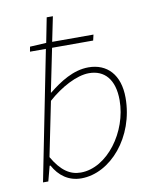

<svg xmlns="http://www.w3.org/2000/svg" viewBox="-83 -783 664 856"><g transform="rotate(-10 249.0 -355.0)"><path d="M216 12C348 12 472 -130 472 -308C472 -413 416 -470 332 -470C264 -470 202 -430 150 -388H148L168 -486L188 -584H374L380 -610H193L216 -722H188L166 -610L92 -606L88 -584H160L44 0H68L86 -68H90C116 -20 158 12 216 12ZM330 -444C400 -444 444 -396 444 -302C444 -159 338 -14 218 -14C170 -14 130 -40 92 -106L142 -352C200 -404 274 -444 330 -444Z"/></g></svg>

Font: Source Sans Pro ExtraLight
Style: Italic
Weight: 200
Italic angle: -11°
Designer: Paul D. Hunt
Foundry: Adobe Systems Incorporated
Version: Version 3.006;hotconv 1.0.111;makeotfexe 2.5.65597